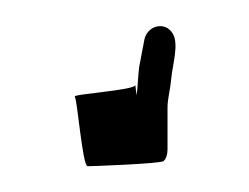

<svg xmlns="http://www.w3.org/2000/svg" viewBox="-20 -594 193 149"><path d="M38 -519C40 -517 44 -465 48 -465C52 -465 105 -467 107 -469C109 -471 110 -474 110 -478V-510C110 -518 112 -523 113 -534C114 -544 119 -560 114 -568C108 -578 94 -574 92 -563L88 -542C87 -534 87 -527 86 -520L85 -528C85 -524 36 -521 38 -519Z"/></svg>

Font: FailCity
Style: Regular
Weight: 400
Version: Version 1